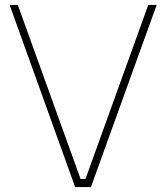

<svg xmlns="http://www.w3.org/2000/svg" viewBox="-20 -757 673 777"><path d="M284 0 19 -737H52L306 -33H326L580 -737H614L348 0Z"/></svg>

Font: Tomorrow ExtraLight
Style: Regular
Weight: 275
Designer: Tony de Marco, Monica Rizzolli
Foundry: Just in Type
Version: Version 2.002